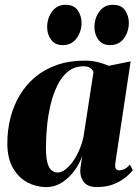

<svg xmlns="http://www.w3.org/2000/svg" viewBox="-20 -766 583 798"><path d="M459.5 -89.5Q457 -70.5 461.8 -64.2Q466.5 -58 475.5 -58Q486.5 -58 497.5 -63.5Q508.5 -69 520 -82L532 -58.5Q518 -41 496.5 -24.8Q475 -8.5 446.8 1.5Q418.5 11.5 383.5 11.5Q340.5 11.5 325.2 -13.8Q310 -39 314.5 -69.5L322 -119Q312.5 -89.5 291.5 -59.5Q270.5 -29.5 239.8 -9Q209 11.5 171.5 11.5Q131 11.5 94 -8Q57 -27.5 33.8 -67.8Q10.5 -108 10.5 -170Q10.5 -225.5 23.5 -276.5Q36.5 -327.5 62.2 -370.5Q88 -413.5 126.5 -445.8Q165 -478 216.5 -496Q268 -514 331.5 -514Q362.5 -514 386.8 -507.8Q411 -501.5 432.5 -492.5L523 -511ZM368.5 -466.5Q366.5 -475 356.2 -482.8Q346 -490.5 327.5 -490.5Q289.5 -490.5 262.8 -468.8Q236 -447 218.2 -410.5Q200.5 -374 190 -329.5Q179.5 -285 175.2 -238.8Q171 -192.5 171 -152Q171 -109 177.8 -87Q184.5 -65 195.8 -57Q207 -49 219.5 -49Q234.5 -49 250.2 -60.5Q266 -72 281 -92.2Q296 -112.5 308 -139.2Q320 -166 327 -197ZM240 -578.5Q209 -578.5 192.5 -600.8Q176 -623 176 -653Q176 -690.5 196.5 -718.2Q217 -746 252.5 -746Q288 -746 303.5 -722.5Q319 -699 319 -671.5Q319 -635 298.5 -606.8Q278 -578.5 240 -578.5ZM437 -578.5Q405.5 -578.5 389 -600.8Q372.5 -623 372.5 -653Q372.5 -690.5 393 -718.2Q413.5 -746 449 -746Q485 -746 500.2 -722.5Q515.5 -699 515.5 -671.5Q515.5 -635 495.2 -606.8Q475 -578.5 437 -578.5Z"/></svg>

Font: Merriweather 144pt ExtraBold
Style: Italic
Weight: 800
Italic angle: -7.8°
Version: Version 2.101